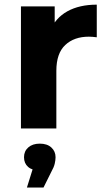

<svg xmlns="http://www.w3.org/2000/svg" viewBox="-20 -566 471 846"><path d="M72.3 0V-537.9H221V-385.6L200.4 -429.6Q224.2 -487 277.1 -516.3Q330 -545.5 406.4 -545.5V-401.7Q396.2 -403 388 -403.7Q379.9 -404.4 371.5 -404.4Q306.6 -404.4 267.5 -367.7Q228.3 -330.9 228.3 -253.9V0ZM98.6 260.3 138.8 131.6 155.3 185.3Q121.8 185.3 103.8 169.4Q85.8 153.6 85.8 126.8Q85.8 100.1 104.7 83.5Q123.6 66.9 155.3 66.9Q187.7 66.9 206.2 83.8Q224.8 100.7 224.8 126.8Q224.8 139 221.2 154.9Q217.6 170.8 205.8 191.7L171.7 260.3Z"/></svg>

Font: Montserrat Thin
Style: Regular
Weight: 100
Designer: Julieta Ulanovsky
Foundry: Julieta Ulanovsky
Version: Version 9.000